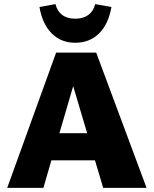

<svg xmlns="http://www.w3.org/2000/svg" viewBox="-20 -914 748 934"><path d="M442 -134H230L191 0H15L253 -658H448L693 0H482ZM404 -266 336 -495 269 -266ZM172 -880 250 -894Q258 -860 282.5 -841.5Q307 -823 346 -823Q385 -823 410 -841.5Q435 -860 443 -894L522 -880Q508 -797 462 -751.5Q416 -706 346 -706Q277 -706 231.5 -751.5Q186 -797 172 -880Z"/></svg>

Font: Ysabeau Heavy
Style: Regular
Weight: 800
Designer: Christian Thalmann (Catharsis Fonts)
Version: Version 0.003